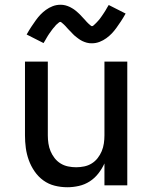

<svg xmlns="http://www.w3.org/2000/svg" viewBox="-20 -779 640 807"><path d="M263 8Q236 8 210 1.5Q184 -5 162.5 -20.5Q141 -36 125.5 -58.5Q110 -81 101 -106Q92 -131 88.5 -157Q85 -183 85 -210V-520H181V-210Q181 -193 183.5 -176Q186 -159 192.5 -143.5Q199 -128 209.5 -114.5Q220 -101 234.5 -92Q249 -83 266 -79.5Q283 -76 300 -76Q317 -76 334 -79.5Q351 -83 365.5 -92Q380 -101 390.5 -114.5Q401 -128 407.5 -143.5Q414 -159 416.5 -176Q419 -193 419 -210V-520H515V0H419V-92Q409 -70 393.5 -50Q378 -30 357 -16.5Q336 -3 311.5 2.5Q287 8 263 8ZM366 -597Q361 -597 355.5 -597.5Q350 -598 345 -599.5Q340 -601 335.5 -602.5Q331 -604 326 -606.5Q321 -609 317 -611.5Q313 -614 309 -617Q305 -620 300.5 -623.5Q296 -627 292 -630.5Q288 -634 284.5 -638Q281 -642 277.5 -645.5Q274 -649 270.5 -652.5Q267 -656 263 -660.5Q259 -665 255.5 -669Q252 -673 248.5 -676Q245 -679 240.5 -683Q236 -687 234 -687Q230 -687 227 -684Q224 -681 219.5 -677.5Q215 -674 213 -671Q211 -668 208.5 -665.5Q206 -663 203.5 -660Q201 -657 198.5 -653.5Q196 -650 193.5 -646.5Q191 -643 188 -639Q185 -635 182 -630Q179 -625 176 -620Q173 -615 170 -609.5Q167 -604 163 -598L92 -634Q102 -652 112 -667Q122 -682 131 -694.5Q140 -707 150 -717.5Q160 -728 173 -737.5Q186 -747 201.5 -753Q217 -759 234 -759Q239 -759 244.5 -758.5Q250 -758 255 -756.5Q260 -755 264.5 -753.5Q269 -752 274 -749.5Q279 -747 283 -744.5Q287 -742 291 -739.5Q295 -737 299.5 -733Q304 -729 308 -725.5Q312 -722 315.5 -718.5Q319 -715 322.5 -711Q326 -707 329.5 -703.5Q333 -700 337 -695.5Q341 -691 344.5 -687Q348 -683 351.5 -680Q355 -677 359.5 -673Q364 -669 366 -669Q370 -669 373 -672Q376 -675 380.5 -679Q385 -683 387 -685.5Q389 -688 391.5 -690.5Q394 -693 396.5 -696Q399 -699 401.5 -702.5Q404 -706 406.5 -709.5Q409 -713 412 -717.5Q415 -722 418 -726.5Q421 -731 424 -736Q427 -741 430 -746.5Q433 -752 437 -758L508 -722Q498 -704 488 -689Q478 -674 469 -661.5Q460 -649 450 -638.5Q440 -628 427 -618.5Q414 -609 398.5 -603Q383 -597 366 -597Z"/></svg>

Font: Iosevka Aile Medium
Style: Regular
Weight: 500
Designer: Belleve Invis
Foundry: Belleve Invis
Version: Version 27.3.5; ttfautohint (v1.8.4)